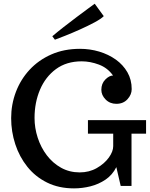

<svg xmlns="http://www.w3.org/2000/svg" viewBox="-20 -1017 821 1050"><path d="M384.8 13.2Q301.8 13.2 237.5 -18.6Q173.3 -50.3 129.6 -105Q85.9 -159.7 63.5 -228.5Q41 -297.4 41 -371.1Q41 -445.8 66.9 -514.2Q92.8 -582.5 141.8 -635.5Q190.9 -688.5 260.5 -719.2Q330.1 -750 417.5 -750Q471.7 -750 522.5 -734.9Q573.2 -719.7 613.3 -691.2Q653.3 -662.6 676.8 -621.8Q700.2 -581.1 700.2 -529.8Q700.2 -499.5 677.2 -474.4Q654.3 -449.2 616.2 -449.2Q581.1 -449.2 557.6 -472.9Q534.2 -496.6 534.2 -525.9Q534.2 -560.1 555.9 -582Q577.6 -604 598.1 -604Q568.4 -646 520.8 -663.8Q473.1 -681.6 426.8 -681.6Q343.8 -681.6 286.1 -639.2Q228.5 -596.7 198.7 -526.4Q168.9 -456.1 168.9 -372.1Q168.9 -316.9 186.3 -263.7Q203.6 -210.4 236.1 -167.7Q268.6 -125 314.2 -99.6Q359.9 -74.2 416 -74.2Q467.8 -74.2 509.3 -97.9Q550.8 -121.6 575 -155Q599.1 -188.5 599.1 -217.8V-286.1H460.9V-359.9H778.8V-286.1H699.2V0H640.1L616.2 -103Q594.7 -60.1 557.1 -34.7Q519.5 -9.3 474.6 2Q429.7 13.2 384.8 13.2ZM280.3 -799.8 266.1 -818.8Q292.5 -841.3 328.1 -869.1Q363.8 -897 399.2 -923.6Q434.6 -950.2 460 -968.8L498 -996.6L547.4 -928.7Q533.2 -914.1 496.8 -894.5Q460.4 -875 416.7 -855.5Q373 -835.9 335.9 -821.3Z"/></svg>

Font: Trocchi
Style: Regular
Weight: 400
Designer: Vernon Adams
Foundry: Vernon Adams
Version: Version 1.101; ttfautohint (v1.8.4.7-5d5b);gftools[0.9.27]